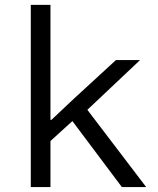

<svg xmlns="http://www.w3.org/2000/svg" viewBox="-20 -760 640 780"><path d="M105.1 0H185V-187.1L274.1 -268.1L475.1 0H573.9L334.9 -313.9L549 -516H451L279.1 -358L188.9 -273.1H185V-740.1H105.1Z"/></svg>

Font: Margiela Mono
Style: Regular
Weight: 400
Designer: Mike Abbink, Paul van der Laan, Pieter van Rosmalen
Foundry: Bold Monday
Version: Version 2.003 2021